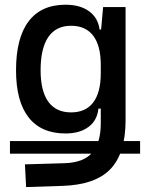

<svg xmlns="http://www.w3.org/2000/svg" viewBox="-20 -547 626 801"><path d="M21.5 94.2V41.5H564.5V94.2ZM88.9 233.4 84 138.7 250 133.8Q328.6 131.3 364.3 90.3Q399.9 49.3 400.4 -30.3V-408.2L410.2 -517.6H503.9V-45.9Q503.9 92.3 440.9 158.2Q377.9 224.1 240.2 228.5ZM253.4 9.8Q151.9 9.8 99.4 -57.1Q46.9 -124 46.9 -253.9Q46.9 -388.7 99.4 -458Q151.9 -527.3 253.4 -527.3Q314 -527.3 351.6 -500Q389.2 -472.7 395.5 -423.8H435.5L400.4 -276.4Q400.4 -356.4 368.9 -397.9Q337.4 -439.5 276.4 -439.5Q213.9 -439.5 181.6 -392.6Q149.4 -345.7 149.4 -253.9Q149.4 -167 181.6 -122.6Q213.9 -78.1 276.4 -78.1Q337.4 -78.1 368.9 -119.6Q400.4 -161.1 400.4 -241.2L435.5 -93.8H390.6Q385.7 -44.9 349.4 -17.6Q313 9.8 253.4 9.8Z"/></svg>

Font: Cascadia Code
Style: Regular
Weight: 400
Designer: Aaron Bell
Foundry: Saja Typeworks
Version: Version 2404.023